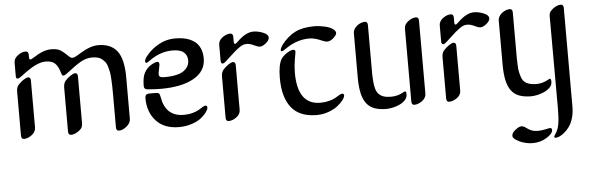

<svg xmlns="http://www.w3.org/2000/svg" viewBox="-50 -684 3521 1148"><g transform="rotate(-5 1710.0 -110.0)"><path d="M61 -16.1V-278.8Q61 -306.6 74.2 -320.8Q87.9 -336.4 105.5 -348.1Q123 -359.9 133.8 -359.9Q148.9 -359.9 148.9 -338.9V-58.1Q148.9 -31.7 124.8 -13.4Q100.6 4.9 78.1 4.9Q61 4.9 61 -16.1ZM384.8 -466.3Q390.6 -460.9 394.5 -458Q398.4 -455.1 401.6 -454.1Q404.8 -453.1 409.2 -453.1Q420.9 -453.1 454.1 -474.1Q518.6 -515.1 567.4 -515.1Q643.6 -515.1 680.9 -467Q718.3 -418.9 718.3 -308.1V-61Q718.3 -34.7 694.1 -14.9Q669.9 4.9 647.9 4.9Q630.9 4.9 630.9 -16.1V-209Q630.9 -241.2 630.4 -261.7Q629.9 -282.2 628.4 -307.6Q627 -333 624 -348.6Q621.1 -364.3 616 -381.8Q610.8 -399.4 603 -409.4Q595.2 -419.4 584.2 -428.5Q573.2 -437.5 558.3 -441.2Q543.5 -444.8 524.4 -444.8Q490.2 -444.8 457.5 -426.5Q424.8 -408.2 367.2 -362.8Q352.1 -351.6 345.2 -351.6Q339.4 -351.6 335 -361.3Q333 -365.7 331.1 -373Q320.3 -410.2 301.8 -427.5Q283.2 -444.8 246.1 -444.8Q217.3 -444.8 182.4 -427.7Q147.5 -410.6 95.2 -370.1Q79.1 -357.9 71.3 -357.9Q61 -357.9 61 -373.5V-453.6Q61 -479.5 85.4 -497.3Q109.9 -515.1 132.3 -515.1Q149.4 -515.1 149.4 -494.1V-481.9Q149.4 -464.8 156.7 -464.8Q161.6 -464.8 176.3 -474.1Q238.3 -515.1 284.2 -515.1Q311.5 -515.1 330.3 -508.3Q349.1 -501.5 384.8 -466.3ZM343.3 -16.1V-278.8Q343.3 -306.2 356.4 -320.8Q369.6 -335.9 387.7 -347.9Q405.8 -359.9 416 -359.9Q431.2 -359.9 431.2 -338.9V-61Q431.2 -39.1 422.4 -27.8Q410.2 -13.2 392.6 -4.2Q375 4.9 360.4 4.9Q343.3 4.9 343.3 -16.1Z M913.1 -311Q913.1 -297.4 921.6 -293.7Q930.2 -290 946.8 -290Q989.3 -290 1019.5 -297.4Q1049.8 -304.7 1065.9 -317.9Q1082 -331.1 1089.1 -345.7Q1096.2 -360.4 1096.2 -377.9Q1096.2 -408.2 1075.2 -426.5Q1054.2 -444.8 1007.8 -444.8Q935.1 -444.8 871.1 -398.9Q852.1 -384.8 847.2 -384.8Q838.9 -384.8 838.9 -394Q838.9 -406.2 853 -423.8Q879.4 -457.5 913.1 -479Q946.8 -500.5 974.6 -507.8Q1002.4 -515.1 1029.8 -515.1Q1064.9 -515.1 1093.3 -507.8Q1121.6 -500.5 1143.6 -485.1Q1165.5 -469.7 1177.7 -443.1Q1189.9 -416.5 1189.9 -380.9Q1189.9 -304.7 1117.4 -263.4Q1044.9 -222.2 919.4 -222.2Q884.3 -222.2 839.8 -226.1Q817.9 -227.5 817.9 -247.6Q817.9 -301.8 833.5 -328.9Q849.1 -356 874 -370.6Q898.4 -384.8 911.1 -384.8Q922.9 -384.8 922.9 -370.1Q922.9 -364.3 918 -341.6Q913.1 -318.8 913.1 -311ZM821.8 -174.8Q821.8 -200.2 845.2 -200.2H887.2Q899.9 -200.2 905 -195.3Q910.2 -190.4 913.1 -173.8Q932.1 -55.2 1043 -55.2Q1070.8 -55.2 1095.2 -62Q1119.6 -68.8 1133.1 -77.1Q1146.5 -85.4 1158 -92.3Q1169.4 -99.1 1174.8 -99.1Q1186 -99.1 1186 -86.9Q1186 -76.7 1174.8 -60.5Q1163.6 -44.4 1142.8 -27.1Q1122.1 -9.8 1085.7 2.7Q1049.3 15.1 1006.8 15.1Q918.9 15.1 870.4 -37.8Q821.8 -90.8 821.8 -174.8Z M1289.1 -16.1V-262.2Q1289.1 -289.6 1302.2 -304.2Q1315.4 -319.3 1333.5 -331.8Q1351.6 -344.2 1361.8 -344.2Q1377 -344.2 1377 -323.2V-56.6Q1377 -29.8 1353 -12.5Q1329.1 4.9 1306.2 4.9Q1289.1 4.9 1289.1 -16.1ZM1499 -515.1Q1526.9 -515.1 1557.4 -502.9Q1587.9 -490.7 1587.9 -471.2Q1587.9 -455.6 1567.4 -438.7Q1546.9 -421.9 1531.2 -421.9Q1518.1 -421.9 1494.1 -434.1Q1471.7 -444.8 1453.1 -444.8Q1441.4 -444.8 1430.7 -441.2Q1419.9 -437.5 1405.8 -427Q1391.6 -416.5 1382.6 -408.9Q1373.5 -401.4 1351.8 -381.1Q1330.1 -360.8 1317.9 -350.1Q1307.1 -340.8 1299.8 -340.8Q1289.1 -340.8 1289.1 -358.9V-453.6Q1289.1 -480 1313.2 -497.6Q1337.4 -515.1 1359.9 -515.1Q1377 -515.1 1377 -494.1V-466.8Q1377 -451.2 1383.8 -451.2Q1389.2 -451.2 1400.9 -462.9Q1453.1 -515.1 1499 -515.1Z M1725.1 -248Q1725.1 -56.2 1861.8 -56.2Q1890.1 -56.2 1915 -62.7Q1939.9 -69.3 1953.4 -77.6Q1966.8 -85.9 1978.5 -92.5Q1990.2 -99.1 1995.1 -99.1Q2006.8 -99.1 2006.8 -87.9Q2006.8 -77.1 1994.1 -60.3Q1981.4 -43.5 1960 -26.4Q1938.5 -9.3 1904.5 2.9Q1870.6 15.1 1834 15.1Q1731.4 15.1 1682.1 -46.6Q1632.8 -108.4 1632.8 -224.1Q1632.8 -305.7 1654.8 -338.9Q1666 -356 1689 -370.8Q1711.9 -385.7 1728 -385.7Q1739.7 -385.7 1739.7 -372.1Q1739.7 -371.6 1732.4 -329.6Q1725.1 -287.6 1725.1 -248ZM1977.1 -486.8Q1991.7 -475.6 1991.7 -463.9Q1991.7 -451.7 1972.2 -434.3Q1952.6 -417 1936 -417Q1921.9 -417 1902.8 -425.8Q1861.8 -444.8 1828.1 -444.8Q1753.9 -444.8 1685.1 -397Q1664.1 -382.8 1659.7 -382.8Q1652.8 -382.8 1652.8 -391.1Q1652.8 -397 1658.2 -407.2Q1663.6 -417.5 1668 -422.9Q1705.1 -470.2 1750 -492.7Q1794.9 -515.1 1863.8 -515.1Q1894.5 -515.1 1926.8 -507.8Q1959 -500.5 1977.1 -486.8Z M2252 15.1Q2210.9 15.1 2181.4 4.6Q2151.9 -5.9 2133.3 -30Q2114.7 -54.2 2106 -92.8Q2097.2 -131.3 2097.2 -188V-453.1Q2097.2 -466.3 2104.2 -477.8Q2111.3 -489.3 2121.8 -497.6Q2132.3 -505.9 2144.8 -510.5Q2157.2 -515.1 2168 -515.1Q2185.1 -515.1 2185.1 -494.1V-196.8L2187 -159.2Q2189 -131.3 2194.8 -111.6Q2200.7 -91.8 2212.4 -79.3Q2224.1 -66.9 2241.9 -61Q2259.8 -55.2 2285.2 -55.2Q2325.7 -55.2 2358.9 -74.2Q2368.2 -79.6 2371.1 -79.6Q2375.5 -79.6 2377.2 -76.2Q2378.9 -72.8 2378.9 -61.5Q2378.9 -41 2364.7 -26.6Q2350.6 -12.2 2330.6 -2.9Q2310.5 6.3 2288.8 10.7Q2267.1 15.1 2252 15.1ZM2491.7 -494.1V-56.6Q2491.7 -30.3 2467.5 -12.7Q2443.4 4.9 2420.9 4.9Q2403.8 4.9 2403.8 -16.1V-453.6Q2403.8 -479 2428.2 -497.1Q2452.6 -515.1 2474.6 -515.1Q2491.7 -515.1 2491.7 -494.1Z M2612.8 -16.1V-262.2Q2612.8 -289.6 2626 -304.2Q2639.2 -319.3 2657.2 -331.8Q2675.3 -344.2 2685.5 -344.2Q2700.7 -344.2 2700.7 -323.2V-56.6Q2700.7 -29.8 2676.8 -12.5Q2652.8 4.9 2629.9 4.9Q2612.8 4.9 2612.8 -16.1ZM2822.8 -515.1Q2850.6 -515.1 2881.1 -502.9Q2911.6 -490.7 2911.6 -471.2Q2911.6 -455.6 2891.1 -438.7Q2870.6 -421.9 2855 -421.9Q2841.8 -421.9 2817.9 -434.1Q2795.4 -444.8 2776.9 -444.8Q2765.1 -444.8 2754.4 -441.2Q2743.7 -437.5 2729.5 -427Q2715.3 -416.5 2706.3 -408.9Q2697.3 -401.4 2675.5 -381.1Q2653.8 -360.8 2641.6 -350.1Q2630.9 -340.8 2623.5 -340.8Q2612.8 -340.8 2612.8 -358.9V-453.6Q2612.8 -480 2637 -497.6Q2661.1 -515.1 2683.6 -515.1Q2700.7 -515.1 2700.7 -494.1V-466.8Q2700.7 -451.2 2707.5 -451.2Q2712.9 -451.2 2724.6 -462.9Q2776.9 -515.1 2822.8 -515.1Z M3121.6 15.1Q3080.6 15.1 3051 4.6Q3021.5 -5.9 3002.9 -30Q2984.4 -54.2 2975.6 -92.8Q2966.8 -131.3 2966.8 -188V-453.1Q2966.8 -466.3 2973.9 -477.8Q2981 -489.3 2991.5 -497.6Q3002 -505.9 3014.4 -510.5Q3026.9 -515.1 3037.6 -515.1Q3054.7 -515.1 3054.7 -494.1V-218.8L3056.2 -175.8Q3056.6 -161.6 3057.6 -153.1Q3058.6 -144.5 3060.1 -137.7Q3061.5 -130.9 3063.2 -124.5Q3064.9 -118.2 3067.9 -108.4Q3076.2 -79.1 3099.6 -67.1Q3123 -55.2 3158.7 -55.2Q3195.3 -55.2 3228.5 -74.2Q3237.8 -79.6 3241.2 -79.6Q3248.5 -79.6 3248.5 -61.5Q3248.5 -41.5 3234.4 -27.1Q3220.2 -12.7 3200.2 -3.4Q3180.2 5.9 3158.4 10.5Q3136.7 15.1 3121.6 15.1ZM3360.8 -494.1V99.1Q3360.8 135.7 3351.6 166.7Q3342.3 197.8 3328.4 217Q3314.5 236.3 3297.9 250Q3281.2 263.7 3267.8 269.3Q3254.4 274.9 3244.6 274.9Q3236.8 274.9 3236.8 268.1Q3236.8 263.7 3244.6 252.9Q3261.2 230 3267.3 195.1Q3273.4 160.2 3273.4 101.1L3272.5 -452.1Q3272.5 -471.2 3281.7 -481.9Q3294.4 -496.6 3311.8 -505.9Q3329.1 -515.1 3343.8 -515.1Q3360.8 -515.1 3360.8 -494.1ZM3073.7 200.2Q3091.3 213.4 3106.4 219Q3121.6 224.6 3143.6 224.6Q3163.1 224.6 3188.2 219.2Q3213.4 213.9 3214.8 213.9Q3227.5 213.9 3227.5 226.1Q3227.5 248.5 3189.5 271.7Q3151.4 294.9 3107.4 294.9Q3064.5 294.9 3026.1 276.9Q2987.8 258.8 2987.8 241.2Q2987.8 223.6 3007.8 208Q3030.8 189 3045.4 189Q3060.1 189 3073.7 200.2Z"/></g></svg>

Font: SirinStencil
Style: Regular
Weight: 400
Designer: Olga Karpushina (okarpush@gmail.com)
Foundry: Cyreal (www.cyreal.org)
Version: Version 1.002